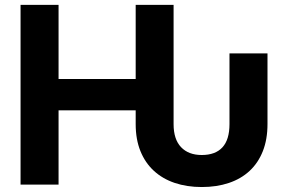

<svg xmlns="http://www.w3.org/2000/svg" viewBox="-20 -747 1163 777"><path d="M63.2 0V-727.3H217V-427.2H529.1V-727.3H682.5V-244.7Q682.5 -183.2 712.7 -151.5Q742.9 -119.7 796.5 -119.7Q851.6 -119.7 880.1 -150.7Q908.7 -181.8 908.7 -244.7V-530.9H1062.5V-244.7Q1062.5 -182.9 1043.7 -135.3Q1024.9 -87.7 990.1 -55.4Q955.3 -23.1 906.1 -6.6Q856.9 9.9 796.5 9.9Q736.5 9.9 687.1 -6.7Q637.8 -23.4 602.6 -55.8Q567.5 -88.1 548.3 -135.5Q529.1 -182.9 529.1 -244.7V-300.4H217V0Z"/></svg>

Font: Inter P
Style: Bold
Weight: 700
Designer: Rasmus Andersson
Foundry: rsms
Version: Version 3.018;git-588b23468